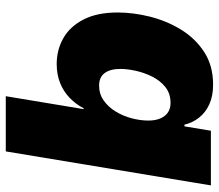

<svg xmlns="http://www.w3.org/2000/svg" viewBox="-67 -701 775 681"><g transform="rotate(-90 320.5 -360.5)"><path d="M360.8 7.8Q320.3 7.8 291 -5.6Q261.7 -19 243.7 -42Q225.6 -64.9 218.8 -93.8H212.9L197.3 0H3.4L124 -727.5H319.8L273.9 -451.2H276.9Q291.5 -479.5 314.2 -501.2Q336.9 -522.9 366.9 -534.9Q397 -546.9 433.6 -546.9Q484.4 -546.9 525.9 -523.2Q567.4 -499.5 592 -451.4Q616.7 -403.3 616.7 -330.6Q616.7 -275.9 602.1 -216.8Q587.4 -157.7 556.4 -106.7Q525.4 -55.7 476.8 -23.9Q428.2 7.8 360.8 7.8ZM295.9 -143.1Q329.1 -143.1 352.1 -161.4Q375 -179.7 389.2 -208Q403.3 -236.3 409.9 -266.6Q416.5 -296.9 416.5 -320.8Q416.5 -356.9 401.9 -376.7Q387.2 -396.5 357.4 -396.5Q327.6 -396.5 304.4 -380.1Q281.2 -363.8 265.4 -337.6Q249.5 -311.5 241.5 -281Q233.4 -250.5 233.4 -222.2Q233.4 -185.1 249.8 -164.1Q266.1 -143.1 295.9 -143.1Z"/></g></svg>

Font: Inter 18pt Black
Style: Italic
Weight: 900
Italic angle: -9.3988°
Designer: Rasmus Andersson
Foundry: rsms
Version: Version 4.001;git-66647c0bb